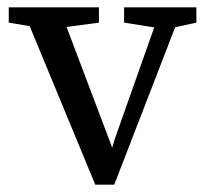

<svg xmlns="http://www.w3.org/2000/svg" viewBox="-20 -501 570 526"><path d="M241 5 40 -481H142L297 -71H280L294 -119L422 -481H481L293 5ZM4 -439V-481H251V-439L132 -423H100ZM320 -439V-481H518V-439L444 -423H421Z"/></svg>

Font: Source Serif 4 18pt
Style: Regular
Weight: 400
Designer: Frank Grießhammer
Foundry: Adobe Systems Incorporated
Version: Version 4.004;hotconv 1.0.116;makeotfexe 2.5.65601